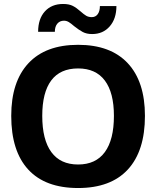

<svg xmlns="http://www.w3.org/2000/svg" viewBox="-20 -947 793 976"><path d="M389.2 -889.2Q406.2 -874 418.2 -866.9Q430.2 -859.9 446.8 -859.9Q465.8 -859.9 476.8 -875Q487.8 -890.1 487.8 -916H571.8Q571.8 -852.1 537.8 -813Q503.9 -773.9 448.2 -773.9Q420.4 -773.9 400.6 -784.4Q380.9 -794.9 356.9 -814Q340.8 -828.1 329.3 -835Q317.9 -841.8 305.2 -841.8Q284.2 -841.8 271.5 -826.9Q258.8 -812 258.8 -785.2H173.8Q173.8 -851.1 208 -888.9Q242.2 -926.8 300.8 -926.8Q331.1 -926.8 350.1 -917Q369.1 -907.2 389.2 -889.2ZM716.8 -357.9Q716.8 -179.7 629.9 -85.4Q543 8.8 377 8.8Q210 8.8 123.5 -85.2Q37.1 -179.2 37.1 -357.9Q37.1 -531.7 124.5 -625.5Q211.9 -719.2 377 -719.2Q542 -719.2 629.4 -625.7Q716.8 -532.2 716.8 -357.9ZM194.8 -357.9Q194.8 -236.8 241 -173.8Q287.1 -110.8 377 -110.8Q466.8 -110.8 512.9 -173.8Q559.1 -236.8 559.1 -357.9Q559.1 -476.1 512.9 -537.6Q466.8 -599.1 377 -599.1Q286.1 -599.1 240.5 -538.1Q194.8 -477.1 194.8 -357.9Z"/></svg>

Font: Sarala
Style: Bold
Weight: 700
Designer: Andres Torresi
Foundry: Huerta Tipografica
Version: Version 1.004;PS 001.003;hotconv 1.0.70;makeotf.lib2.5.58329